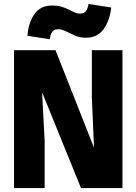

<svg xmlns="http://www.w3.org/2000/svg" viewBox="-20 -952 690 972"><path d="M51 0V-698H261L456 -204L445 -458V-698H600V0H390L193 -485L206 -240V0ZM232 -753 119 -771Q124 -838 154.5 -881Q185 -924 243 -924Q271 -924 291.5 -918Q312 -912 328 -903.5Q344 -895 357.5 -889Q371 -883 385 -883Q407 -883 416.5 -898Q426 -913 428 -932L543 -914Q536 -848 504.5 -804.5Q473 -761 416 -761Q384 -761 359 -772Q334 -783 313.5 -793.5Q293 -804 273 -804Q252 -804 243 -788.5Q234 -773 232 -753Z"/></svg>

Font: Azeret Mono Thin
Style: Bold
Weight: 700
Version: Version 1.002